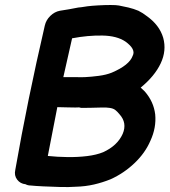

<svg xmlns="http://www.w3.org/2000/svg" viewBox="-20 -745 679 767"><path d="M102 -4Q121 -2 153 -0.5Q185 1 220 2Q255 3 282 1Q321 0 355.5 -8Q390 -16 422 -29Q475 -53 517.5 -93.5Q560 -134 581 -183Q605 -235 600 -288Q594 -339 558 -380Q550 -388 542 -395Q598 -441 622 -492Q646 -543 632 -594Q617 -645 566 -681Q551 -693 533 -702Q514 -710 493 -715L455 -723Q445 -725 421.5 -725Q398 -725 372 -723.5Q346 -722 330 -720Q299 -715 293 -715Q286 -714 256 -708L225 -703Q222 -703 219 -702Q198 -698 181 -681.5Q164 -665 159 -643Q90 -346 41 -66Q36 -44 48.5 -27.5Q61 -11 82 -9Q91 -4 102 -4ZM171 -122Q189 -217 209 -317Q213 -317 251 -316Q288 -315 296 -316Q304 -313 313 -314Q326 -314 346.5 -314.5Q367 -315 386.5 -315.5Q406 -316 418 -314Q432 -312 440 -306Q448 -300 457 -289Q489 -254 470 -210Q449 -163 392 -137Q365 -126 328 -121.5Q291 -117 250 -117.5Q209 -118 171 -122ZM233 -437Q251 -518 268 -592Q331 -604 389 -603Q447 -602 481 -579Q524 -548 510 -522Q497 -485 427 -455Q405 -446 374.5 -442Q344 -438 321 -437Q310 -436 277 -437Q244 -437 233 -437Z"/></svg>

Font: Balsamiq Sans
Style: Bold Italic
Weight: 700
Italic angle: -12°
Designer: Michael Angeles
Foundry: Balsamiq SRL
Version: Version 1.020; ttfautohint (v1.8.4.7-5d5b);gftools[0.9.26]